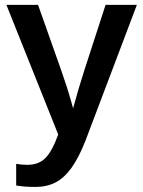

<svg xmlns="http://www.w3.org/2000/svg" viewBox="-20 -548 578 776"><path d="M123 207.5Q78.1 207.5 45.4 201.7V114.3Q69.8 118.2 90.8 118.2Q136.2 118.2 163.6 90.6Q190.9 63 215.3 -4.4L5.9 -528.3H133.8L226.6 -266.1Q236.8 -237.8 249.8 -197.5Q262.7 -157.2 275.4 -110.4Q286.6 -151.9 297.6 -188.7Q308.6 -225.6 320.8 -263.7L406.7 -528.3H533.2L326.2 18.6Q312 55.2 297.6 82.8Q283.2 110.4 268.6 130.9Q239.3 171.4 204.3 189.5Q169.4 207.5 123 207.5Z"/></svg>

Font: Arimo SemiBold
Style: Regular
Weight: 600
Designer: Steve Matteson
Foundry: Monotype Imaging Inc.
Version: Version 1.33